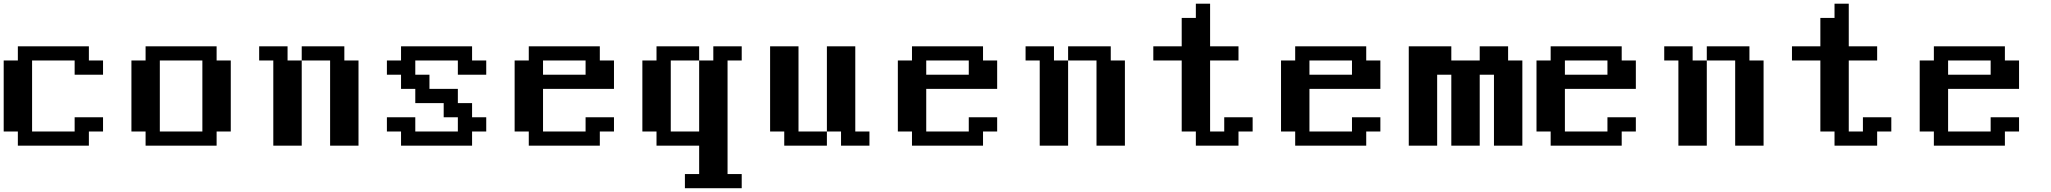

<svg xmlns="http://www.w3.org/2000/svg" viewBox="-20 -789 11110 1040"><path d="M76.7 0V-76.7H0V-461.4H76.7V-538.1H461.4V-461.4H538.1V-384.3H384.3V-461.4H153.8V-76.7H384.3V-153.8H538.1V-76.7H461.4V0Z M1076.2 -76.7V-461.4H845.7V-76.7ZM768.6 0V-76.7H691.9V-461.4H768.6V-538.1H1153.3V-461.4H1230V-76.7H1153.3V0Z M1460.4 0V-461.4H1383.8V-538.1H1537.6V-461.4H1614.3V0ZM1768.1 0V-461.4H1614.3V-538.1H1845.2V-461.4H1921.9V0Z M2152.3 0V-76.7H2075.7V-153.8H2229.5V-76.7H2460V-153.8H2383.3V-230.5H2229.5V-307.6H2152.3V-384.3H2075.7V-461.4H2152.3V-538.1H2537.1V-461.4H2613.8V-384.3H2460V-461.4H2229.5V-384.3H2306.2V-307.6H2460V-230.5H2537.1V-153.8H2613.8V-76.7H2537.1V0Z M3151.9 -384.3V-461.4H2921.4V-384.3ZM2844.2 0V-76.7H2767.6V-461.4H2844.2V-538.1H3229V-461.4H3305.7V-307.6H2921.4V-76.7H3151.9V-153.8H3305.7V-76.7H3229V0Z M3689.9 230.5V153.8H3767.1V0H3536.1V-76.7H3459.5V-461.4H3536.1V-538.1H3767.1V-461.4H3613.3V-76.7H3767.1V-461.4H3843.8V-538.1H3997.6V-461.4H3920.9V153.8H3997.6V230.5Z M4228 0V-76.7H4151.4V-538.1H4305.2V-76.7H4459V0ZM4535.6 0V-76.7H4459V-538.1H4612.8V-76.7H4689.5V0Z M5227.5 -384.3V-461.4H4997.1V-384.3ZM4919.9 0V-76.7H4843.3V-461.4H4919.9V-538.1H5304.7V-461.4H5381.3V-307.6H4997.1V-76.7H5227.5V-153.8H5381.3V-76.7H5304.7V0Z M5611.8 0V-461.4H5535.2V-538.1H5689V-461.4H5765.6V0ZM5919.4 0V-461.4H5765.6V-538.1H5996.6V-461.4H6073.2V0Z M6457.5 0V-76.7H6380.9V-461.4H6227.1V-538.1H6380.9V-691.9H6457.5V-769H6534.7V-538.1H6688.5V-461.4H6534.7V-76.7H6611.3V-153.8H6765.1V-76.7H6688.5V0Z M7303.2 -384.3V-461.4H7072.8V-384.3ZM6995.6 0V-76.7H6918.9V-461.4H6995.6V-538.1H7380.4V-461.4H7457V-307.6H7072.8V-76.7H7303.2V-153.8H7457V-76.7H7380.4V0Z M7610.8 0V-538.1H7841.3V-461.4H7995.1V-538.1H8148.9V-461.4H8226.1V0H8072.3V-384.3H7995.1V0H7841.3V-384.3H7764.6V0Z M8687 -384.3V-461.4H8456.5V-384.3ZM8379.4 0V-76.7H8302.7V-461.4H8379.4V-538.1H8764.2V-461.4H8840.8V-307.6H8456.5V-76.7H8687V-153.8H8840.8V-76.7H8764.2V0Z M9071.3 0V-461.4H8994.6V-538.1H9148.4V-461.4H9225.1V0ZM9378.9 0V-461.4H9225.1V-538.1H9456.1V-461.4H9532.7V0Z M9917 0V-76.7H9840.3V-461.4H9686.5V-538.1H9840.3V-691.9H9917V-769H9994.1V-538.1H10147.9V-461.4H9994.1V-76.7H10070.8V-153.8H10224.6V-76.7H10147.9V0Z M10762.7 -384.3V-461.4H10532.2V-384.3ZM10455.1 0V-76.7H10378.4V-461.4H10455.1V-538.1H10839.8V-461.4H10916.5V-307.6H10532.2V-76.7H10762.7V-153.8H10916.5V-76.7H10839.8V0Z"/></svg>

Font: Good Old DOS
Style: Regular
Weight: 400
Designer: Vasily Draigo
Foundry: Vasily Draigo
Version: 1.0